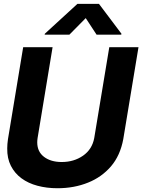

<svg xmlns="http://www.w3.org/2000/svg" viewBox="-20 -974 769 1004"><path d="M614 -792.6H485.1L428.3 -879.3L342.7 -792.6H213.4L214.5 -797.6L384.9 -953.8H497.5L615.1 -797.6ZM280.5 10.3Q224.1 10.3 175.8 -2.7Q127.5 -15.6 92.2 -41.7Q56.8 -67.8 36.9 -106.9Q17 -146 17.8 -198.2Q17.8 -209.5 18.8 -221.6Q19.9 -233.7 21.7 -246.4L101.2 -727.3H255L176.5 -251.8Q175.8 -246.1 175.2 -240.6Q174.7 -235.1 174.7 -229.8Q174.7 -180.8 210.2 -153.8Q245.7 -126.8 302.9 -126.8Q366.5 -126.8 414.1 -159.8Q461.6 -192.8 472.7 -251.8L551.5 -727.3H704.2L624.6 -246.4Q608.7 -160.5 560 -103.7Q511.4 -47.6 441.4 -19.5Q368.3 10.3 280.5 10.3Z"/></svg>

Font: Linik Sans
Style: Bold Italic
Weight: 700
Italic angle: 9°
Designer: Fonts by Rasmus Andersson / Changes by Cristiano Sobral with parts from Marc Monis
Foundry: rsms
Version: Version 3.020; ttfautohint (v1.6)